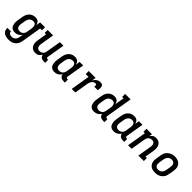

<svg xmlns="http://www.w3.org/2000/svg" viewBox="339 -2322 4121 4121"><g transform="rotate(45 2400.0 -261.0)"><path d="M219 213Q193 213 168 210Q143 207 119.5 199Q96 191 76.5 177.5Q57 164 43.5 144Q30 124 24.5 99Q19 74 23 49H130Q127 66 134.5 81.5Q142 97 155 105.5Q168 114 185 117.5Q202 121 219 121Q242 121 265 112.5Q288 104 305.5 87Q323 70 332.5 47.5Q342 25 346 2L359 -79Q346 -58 328 -41Q310 -24 288.5 -12.5Q267 -1 244 3.5Q221 8 198 8Q170 8 144.5 -0.5Q119 -9 100.5 -27.5Q82 -46 72.5 -70.5Q63 -95 59 -121.5Q55 -148 57 -176Q59 -204 64 -232L82 -342Q86 -367 93.5 -391.5Q101 -416 114.5 -439Q128 -462 147.5 -481.5Q167 -501 190 -514Q213 -527 238.5 -532.5Q264 -538 289 -538Q313 -538 335.5 -531.5Q358 -525 375 -510.5Q392 -496 402.5 -475.5Q413 -455 418 -433L434 -530H582V-438H527L452 17Q447 44 438 70Q429 96 413 119.5Q397 143 374.5 162Q352 181 326 192.5Q300 204 273 208.5Q246 213 219 213ZM256 -84Q271 -84 285 -86.5Q299 -89 312.5 -96Q326 -103 338 -113Q350 -123 358 -136Q366 -149 371 -163Q376 -177 378 -191L396 -301Q399 -318 400 -334.5Q401 -351 399 -367Q397 -383 391.5 -398Q386 -413 375.5 -424.5Q365 -436 349.5 -441Q334 -446 317 -446Q302 -446 286 -442.5Q270 -439 255.5 -431.5Q241 -424 229 -412.5Q217 -401 208.5 -387Q200 -373 195 -357.5Q190 -342 187 -327L169 -217Q166 -201 165.5 -184.5Q165 -168 168 -153Q171 -138 178 -124.5Q185 -111 197 -101.5Q209 -92 224.5 -88Q240 -84 256 -84Q256 -84 256 -84Q256 -84 256 -84Z M823 8Q794 8 767 0Q740 -8 719.5 -25.5Q699 -43 686.5 -67Q674 -91 669 -118Q664 -145 665.5 -174Q667 -203 672 -232L706 -438H663V-530H829L777 -217Q774 -201 773.5 -185.5Q773 -170 775 -155Q777 -140 783.5 -126Q790 -112 801 -102.5Q812 -93 826.5 -88.5Q841 -84 857 -84Q879 -84 900 -91Q921 -98 938.5 -113Q956 -128 965 -149Q974 -170 978 -191L1034 -530H1142L1074 -122Q1073 -114 1074 -107Q1075 -100 1079.5 -94.5Q1084 -89 1091 -86.5Q1098 -84 1106 -84H1124V8H1091Q1068 8 1046.5 4Q1025 0 1007 -11.5Q989 -23 978 -41Q967 -59 964 -81Q954 -61 939 -43.5Q924 -26 905 -14Q886 -2 865 3Q844 8 823 8Z M1398 8Q1370 8 1344.5 -0.5Q1319 -9 1300.5 -27.5Q1282 -46 1272.5 -70.5Q1263 -95 1259 -121.5Q1255 -148 1257 -176Q1259 -204 1264 -232L1282 -342Q1286 -367 1293.5 -391.5Q1301 -416 1314.5 -439Q1328 -462 1347.5 -481.5Q1367 -501 1390 -514Q1413 -527 1438.5 -532.5Q1464 -538 1489 -538Q1513 -538 1535.5 -531.5Q1558 -525 1575 -510.5Q1592 -496 1602.5 -475.5Q1613 -455 1618 -433L1634 -530H1742L1674 -122Q1673 -114 1674 -107Q1675 -100 1679.5 -94.5Q1684 -89 1691 -86.5Q1698 -84 1706 -84H1724V8H1691Q1668 8 1645.5 3.5Q1623 -1 1605 -13Q1587 -25 1576 -44.5Q1565 -64 1564 -86Q1551 -64 1532.5 -45.5Q1514 -27 1492 -14.5Q1470 -2 1446 3Q1422 8 1398 8ZM1456 -84Q1471 -84 1485 -86.5Q1499 -89 1512.5 -96Q1526 -103 1538 -113Q1550 -123 1558 -136Q1566 -149 1571 -163Q1576 -177 1578 -191L1596 -301Q1599 -318 1600 -334.5Q1601 -351 1599 -367Q1597 -383 1591.5 -398Q1586 -413 1575.5 -424.5Q1565 -436 1549.5 -441Q1534 -446 1517 -446Q1502 -446 1486 -442.5Q1470 -439 1455.5 -431.5Q1441 -424 1429 -412.5Q1417 -401 1408.5 -387Q1400 -373 1395 -357.5Q1390 -342 1387 -327L1369 -217Q1366 -201 1365.5 -184.5Q1365 -168 1368 -153Q1371 -138 1378 -124.5Q1385 -111 1397 -101.5Q1409 -92 1424.5 -88Q1440 -84 1456 -84Q1456 -84 1456 -84Q1456 -84 1456 -84Z M1924 0 1996 -438H1910V-530H2119L2104 -437Q2116 -458 2132 -477.5Q2148 -497 2168.5 -511Q2189 -525 2212 -531.5Q2235 -538 2259 -538Q2277 -538 2295 -534Q2313 -530 2325 -517Q2337 -504 2341 -486.5Q2345 -469 2345.5 -450.5Q2346 -432 2343.5 -413.5Q2341 -395 2338 -376H2230Q2231 -384 2232.5 -392Q2234 -400 2234 -407.5Q2234 -415 2232.5 -422.5Q2231 -430 2226.5 -436Q2222 -442 2214.5 -444Q2207 -446 2199 -446Q2183 -446 2166.5 -440Q2150 -434 2137 -422.5Q2124 -411 2115 -396.5Q2106 -382 2099 -366.5Q2092 -351 2088 -335Q2084 -319 2082 -303L2032 0Z M2598 8Q2570 8 2544.5 -0.5Q2519 -9 2500.5 -27.5Q2482 -46 2472.5 -70.5Q2463 -95 2459 -121.5Q2455 -148 2457 -176Q2459 -204 2464 -232L2482 -342Q2486 -367 2493.5 -391.5Q2501 -416 2514.5 -439Q2528 -462 2547.5 -481.5Q2567 -501 2590 -514Q2613 -527 2638.5 -532.5Q2664 -538 2689 -538Q2713 -538 2735.5 -531.5Q2758 -525 2775 -510.5Q2792 -496 2802.5 -475.5Q2813 -455 2818 -433L2853 -643H2810V-735H2976L2874 -122Q2873 -114 2874 -107Q2875 -100 2879.5 -94.5Q2884 -89 2891 -86.5Q2898 -84 2906 -84H2924V8H2891Q2868 8 2845.5 3.5Q2823 -1 2805 -13Q2787 -25 2776 -44.5Q2765 -64 2764 -86Q2751 -64 2732.5 -45.5Q2714 -27 2692 -14.5Q2670 -2 2646 3Q2622 8 2598 8ZM2656 -84Q2678 -84 2699.5 -91Q2721 -98 2738 -113Q2755 -128 2764.5 -149Q2774 -170 2778 -191L2796 -301Q2799 -318 2800 -334.5Q2801 -351 2799 -367Q2797 -383 2791.5 -398Q2786 -413 2775.5 -424.5Q2765 -436 2749.5 -441Q2734 -446 2717 -446Q2702 -446 2686 -442.5Q2670 -439 2655.5 -431.5Q2641 -424 2629 -412.5Q2617 -401 2608.5 -387Q2600 -373 2595 -357.5Q2590 -342 2587 -327L2569 -217Q2565 -193 2566 -168.5Q2567 -144 2578 -124.5Q2589 -105 2610 -94.5Q2631 -84 2656 -84Q2656 -84 2656 -84Q2656 -84 2656 -84Z M3198 8Q3170 8 3144.5 -0.5Q3119 -9 3100.5 -27.5Q3082 -46 3072.5 -70.5Q3063 -95 3059 -121.5Q3055 -148 3057 -176Q3059 -204 3064 -232L3082 -342Q3086 -367 3093.5 -391.5Q3101 -416 3114.5 -439Q3128 -462 3147.5 -481.5Q3167 -501 3190 -514Q3213 -527 3238.5 -532.5Q3264 -538 3289 -538Q3313 -538 3335.5 -531.5Q3358 -525 3375 -510.5Q3392 -496 3402.5 -475.5Q3413 -455 3418 -433L3434 -530H3542L3474 -122Q3473 -114 3474 -107Q3475 -100 3479.5 -94.5Q3484 -89 3491 -86.5Q3498 -84 3506 -84H3524V8H3491Q3468 8 3445.5 3.5Q3423 -1 3405 -13Q3387 -25 3376 -44.5Q3365 -64 3364 -86Q3351 -64 3332.5 -45.5Q3314 -27 3292 -14.5Q3270 -2 3246 3Q3222 8 3198 8ZM3256 -84Q3271 -84 3285 -86.5Q3299 -89 3312.5 -96Q3326 -103 3338 -113Q3350 -123 3358 -136Q3366 -149 3371 -163Q3376 -177 3378 -191L3396 -301Q3399 -318 3400 -334.5Q3401 -351 3399 -367Q3397 -383 3391.5 -398Q3386 -413 3375.5 -424.5Q3365 -436 3349.5 -441Q3334 -446 3317 -446Q3302 -446 3286 -442.5Q3270 -439 3255.5 -431.5Q3241 -424 3229 -412.5Q3217 -401 3208.5 -387Q3200 -373 3195 -357.5Q3190 -342 3187 -327L3169 -217Q3166 -201 3165.5 -184.5Q3165 -168 3168 -153Q3171 -138 3178 -124.5Q3185 -111 3197 -101.5Q3209 -92 3224.5 -88Q3240 -84 3256 -84Q3256 -84 3256 -84Q3256 -84 3256 -84Z M3633 0 3706 -438H3663V-530H3829L3817 -460Q3828 -478 3842.5 -493.5Q3857 -509 3875 -519.5Q3893 -530 3913 -534Q3933 -538 3952 -538Q3981 -538 4008 -530Q4035 -522 4055.5 -504.5Q4076 -487 4088.5 -463Q4101 -439 4106 -412Q4111 -385 4109.5 -356Q4108 -327 4104 -298L4070 -92H4113V0H3946L3998 -313Q4001 -329 4002 -344.5Q4003 -360 4000.5 -375Q3998 -390 3991.5 -404Q3985 -418 3974.5 -427.5Q3964 -437 3949 -441.5Q3934 -446 3918 -446Q3897 -446 3875.5 -439Q3854 -432 3837 -417Q3820 -402 3810.5 -381Q3801 -360 3797 -339L3741 0Z M4454 8Q4423 8 4392.5 2Q4362 -4 4337 -19Q4312 -34 4294 -57.5Q4276 -81 4267 -109.5Q4258 -138 4258 -169.5Q4258 -201 4264 -232L4282 -342Q4286 -369 4295.5 -396Q4305 -423 4322 -446.5Q4339 -470 4362.5 -488.5Q4386 -507 4412.5 -518.5Q4439 -530 4466 -535.5Q4493 -541 4521 -541Q4553 -541 4582.5 -533.5Q4612 -526 4637.5 -511Q4663 -496 4681.5 -472.5Q4700 -449 4708.5 -420.5Q4717 -392 4717 -360.5Q4717 -329 4712 -298L4693 -188Q4689 -161 4679.5 -134Q4670 -107 4653 -83.5Q4636 -60 4613 -41.5Q4590 -23 4563.5 -11.5Q4537 0 4509 4Q4481 8 4454 8ZM4456 -84Q4472 -84 4488 -87Q4504 -90 4518.5 -97.5Q4533 -105 4545.5 -117Q4558 -129 4566.5 -143Q4575 -157 4580 -172Q4585 -187 4588 -203L4606 -313Q4610 -338 4609 -362.5Q4608 -387 4596.5 -406.5Q4585 -426 4563 -436Q4541 -446 4517 -446Q4501 -446 4485.5 -442.5Q4470 -439 4455.5 -431.5Q4441 -424 4429 -412.5Q4417 -401 4408.5 -387Q4400 -373 4395 -357.5Q4390 -342 4387 -327L4369 -217Q4365 -193 4366 -168.5Q4367 -144 4378 -124.5Q4389 -105 4410.5 -94.5Q4432 -84 4456 -84Q4456 -84 4456 -84Q4456 -84 4456 -84Z"/></g></svg>

Font: Iosevka Slab Semibold Extended
Style: Italic
Weight: 600
Width: 7
Italic angle: -9°
Monospace: yes
Designer: Belleve Invis
Foundry: Belleve Invis
Version: Version 11.1.0; ttfautohint (v1.8.3)